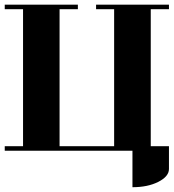

<svg xmlns="http://www.w3.org/2000/svg" viewBox="-20 -635 732 809"><path d="M0 0V-19H77.1V-596.2H0V-615.2H308.1V-596.2H231V-19H460.9V-596.2H384.8V-615.2H691.9V-596.2H615.2V-19H691.9V77.1Q691.9 108.4 647 131.3Q602.5 153.8 538.1 153.8V0Z"/></svg>

Font: Hjet
Style: Regular
Weight: 400
Designer: T. Christopher White
Version: Version 1.2